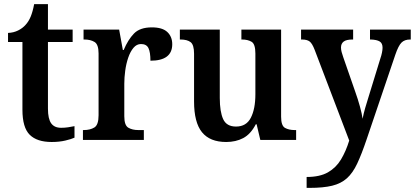

<svg xmlns="http://www.w3.org/2000/svg" viewBox="-20 -680 2016 933"><path d="M231 10Q160 10 124.5 -25Q89 -60 89 -147V-476H19V-520Q46 -521 68 -532Q90 -543 104 -559Q119 -575 129 -599Q139 -623 146 -660H213V-536H333V-476H213V-152Q213 -103 228.5 -81Q244 -59 277 -59Q295 -59 311 -61.5Q327 -64 342 -67V-11Q327 -4 297.5 3Q268 10 231 10Z M383 0V-48H387Q418 -48 438.5 -60.5Q459 -73 459 -120V-420Q459 -464 439.5 -476Q420 -488 390 -488H386V-536H559L577 -437H581Q602 -487 631 -517Q660 -547 718 -547Q769 -547 793 -524.5Q817 -502 817 -465Q817 -385 711 -385Q711 -426 701.5 -446Q692 -466 665 -466Q644 -466 628.5 -447.5Q613 -429 603 -399.5Q593 -370 588.5 -336.5Q584 -303 584 -273V-115Q584 -71 603.5 -59.5Q623 -48 652 -48H679V0Z M1079 10Q1000 10 961.5 -37.5Q923 -85 923 -187V-419Q923 -462 906.5 -475Q890 -488 857 -488H854V-536H1048V-204Q1048 -137 1064.5 -101Q1081 -65 1127 -65Q1177 -65 1199 -108Q1221 -151 1221 -222V-420Q1221 -466 1202.5 -477Q1184 -488 1156 -488H1153V-536H1346V-113Q1346 -69 1365 -58.5Q1384 -48 1412 -48H1419V0H1245L1227 -76H1223Q1198 -28 1162 -9Q1126 10 1079 10Z M1470 180Q1534 180 1573.5 157.5Q1613 135 1637 95Q1661 55 1677 3L1509 -438Q1497 -469 1484.5 -478.5Q1472 -488 1447 -488H1443V-536H1696V-488H1693Q1663 -488 1650 -478Q1637 -468 1637 -449Q1637 -439 1640 -427.5Q1643 -416 1648 -402L1706 -235Q1719 -199 1729 -162.5Q1739 -126 1742 -103Q1747 -129 1754.5 -155Q1762 -181 1770 -206L1829 -398Q1833 -409 1836 -423.5Q1839 -438 1839 -448Q1839 -470 1825 -478.5Q1811 -487 1782 -488H1778V-536H1976V-488H1973Q1946 -488 1931 -473Q1916 -458 1901 -414L1761 -1Q1737 70 1715.5 115.5Q1694 161 1665.5 186.5Q1637 212 1594 222.5Q1551 233 1484 233H1470Z"/></svg>

Font: Noto Serif Georgian SemiCondensed SemiBold
Style: Regular
Weight: 600
Width: 4
Designer: Monotype Design Team, Akaki Razmadze
Foundry: Google LLC
Version: Version 2.003; ttfautohint (v1.8.4.7-5d5b)